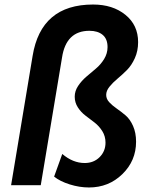

<svg xmlns="http://www.w3.org/2000/svg" viewBox="-20 -816 631 848"><path d="M373 12Q331 12 288 -1.5Q245 -15 219 -36L255 -136Q302 -96 354 -96Q394 -96 420 -122Q446 -148 446 -186Q446 -214 432 -236.5Q418 -259 398 -274.5Q378 -290 358 -305Q338 -320 324 -341.5Q310 -363 310 -389Q310 -414 325 -436.5Q340 -459 361 -477Q382 -495 403.5 -513Q425 -531 440 -555.5Q455 -580 455 -608Q455 -644 433.5 -662Q412 -680 375 -680Q272 -680 254 -562L160 2H29L124 -569Q161 -796 391 -796Q478 -796 534 -750.5Q590 -705 590 -630Q590 -591 575.5 -559Q561 -527 540.5 -506.5Q520 -486 499 -468.5Q478 -451 463.5 -433Q449 -415 449 -397Q449 -379 462.5 -364.5Q476 -350 495.5 -336.5Q515 -323 534.5 -306.5Q554 -290 567.5 -260Q581 -230 581 -190Q581 -106 520.5 -47Q460 12 373 12Z"/></svg>

Font: Jost* 600 Semi
Style: Italic
Weight: 600
Italic angle: -10°
Version: Version 3.500